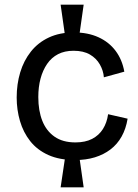

<svg xmlns="http://www.w3.org/2000/svg" viewBox="-20 -727 588 817"><path d="M257 -573 238 -707H336L317 -573ZM238 70 258 -64H317L336 70ZM300 -46Q233 -46 185.5 -67.5Q138 -89 108.5 -126.5Q79 -164 65 -212Q51 -260 51 -312Q51 -369 66 -419Q81 -469 111.5 -507.5Q142 -546 188 -567.5Q234 -589 295 -589Q354 -589 399 -568.5Q444 -548 472 -510.5Q500 -473 509 -422L422 -398Q420 -426 405 -452.5Q390 -479 362.5 -495Q335 -511 293 -511Q255 -511 227 -496.5Q199 -482 180.5 -455Q162 -428 152.5 -392.5Q143 -357 143 -314Q143 -256 160 -213Q177 -170 212 -145.5Q247 -121 301 -121Q343 -121 372 -136Q401 -151 418 -178Q435 -205 440 -241L523 -222Q516 -179 497.5 -146Q479 -113 450 -91Q421 -69 383.5 -57.5Q346 -46 300 -46Z"/></svg>

Font: Bricolage Grotesque 16pt
Style: Regular
Weight: 400
Version: Version 1.001;gftools[0.9.33.dev8+g029e19f]